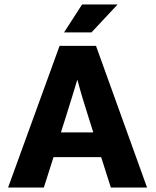

<svg xmlns="http://www.w3.org/2000/svg" viewBox="-20 -834 692 854"><path d="M387 -690H265L345 -814H503ZM245 -630H407L634 0H473L430 -135H218L175 0H16ZM251 -245H395L371 -321Q359 -358 346.5 -400Q334 -442 325 -477H323Q313 -442 300 -401Q287 -360 275 -321Z"/></svg>

Font: Mukta Malar ExtraBold
Style: Regular
Weight: 800
Designer: Aadarsh Rajan, Girish Dalvi, Yashodeep Gholap
Foundry: Ek Type
Version: Version 2.538;PS 1.000;hotconv 16.6.51;makeotf.lib2.5.65220;